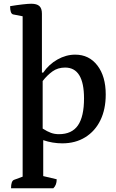

<svg xmlns="http://www.w3.org/2000/svg" viewBox="-20 -754 621 1026"><path d="M39 252Q39 213 55 207L101 190V-667L50 -677Q34 -681 34 -721Q70 -727 100.5 -730.5Q131 -734 147 -734Q177 -734 190.5 -721.5Q204 -709 204 -681V-366H211Q241 -410 287 -436Q333 -462 382 -462Q456 -462 500.5 -404Q545 -346 545 -249Q545 -170 516.5 -111.5Q488 -53 435.5 -20.5Q383 12 313 12Q261 12 211 -5V187L283 204Q283 235 265 252ZM295 -37Q364 -37 396.5 -84Q429 -131 429 -228Q429 -393 328 -393Q289 -393 260.5 -372.5Q232 -352 208 -321V-67Q233 -51 252.5 -44Q272 -37 295 -37Z"/></svg>

Font: Petrona SemiBold
Style: Regular
Weight: 600
Designer: Ringo R. Seeber
Foundry: Ringo R. Seeber
Version: Version 2.001; ttfautohint (v1.8.3)